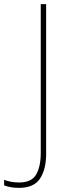

<svg xmlns="http://www.w3.org/2000/svg" viewBox="-99 -734 334 928"><path d="M-7 174Q-31 174 -48.5 170.5Q-66 167 -79 162V135Q-65 141 -46 144.5Q-27 148 -7 148Q54 148 76 109Q98 70 98 5V-714H124V10Q124 84 94.5 129Q65 174 -7 174Z"/></svg>

Font: Noto Sans Kannada SemiCondensed Thin
Style: Regular
Weight: 100
Width: 4
Designer: Jelle Bosma - Monotype Design Team
Foundry: Monotype Imaging Inc.
Version: Version 2.005; ttfautohint (v1.8.4.7-5d5b)